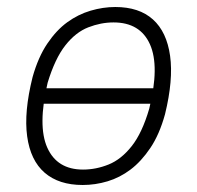

<svg xmlns="http://www.w3.org/2000/svg" viewBox="-20 -520 562 548"><path d="M216 8Q148 8 107.5 -27Q67 -62 57.5 -131Q48 -200 73 -300Q89 -357 115 -395.5Q141 -434 172 -456.5Q203 -479 238.5 -489.5Q274 -500 309 -500Q377 -500 416.5 -464.5Q456 -429 465.5 -360.5Q475 -292 451 -194Q435 -136 409 -97.5Q383 -59 352.5 -36Q322 -13 287 -2.5Q252 8 216 8ZM217 -36Q254 -36 290 -50.5Q326 -65 356 -103Q386 -141 406 -210Q436 -331 408 -393.5Q380 -456 304 -456Q268 -456 232 -442Q196 -428 166.5 -390.5Q137 -353 116 -284Q87 -161 115 -98.5Q143 -36 217 -36ZM99 -224 106 -268H424L416 -224Z"/></svg>

Font: Nunito Sans 7pt Condensed ExtraLight
Style: Italic
Weight: 250
Width: 3
Italic angle: -9°
Designer: Vernon Adams
Foundry: Vernon Adams
Version: Version 3.101;gftools[0.9.27]